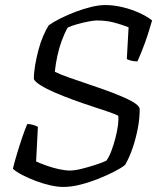

<svg xmlns="http://www.w3.org/2000/svg" viewBox="-20 -740 633 760"><path d="M230 0Q208 0 179 -6.5Q150 -13 121 -24Q92 -35 68 -47.5Q44 -60 31 -72Q38 -101 48.5 -135.5Q59 -170 69.5 -200.5Q80 -231 88 -249Q100 -249 111.5 -245.5Q123 -242 130 -238L123 -101Q140 -93 164 -84.5Q188 -76 212.5 -70.5Q237 -65 257 -65Q276 -65 304 -72Q332 -79 359.5 -88Q387 -97 401 -104Q412 -119 421 -143Q430 -167 437 -194Q444 -221 447 -244.5Q450 -268 448 -282Q437 -288 409 -297.5Q381 -307 344.5 -319Q308 -331 269.5 -345Q231 -359 197.5 -373.5Q164 -388 141.5 -402Q119 -416 114 -427Q114 -452 119 -481.5Q124 -511 132 -541.5Q140 -572 151 -597.5Q162 -623 173 -640Q191 -653 219 -667Q247 -681 278.5 -693Q310 -705 341 -712.5Q372 -720 396 -720Q430 -720 465.5 -711.5Q501 -703 531.5 -689Q562 -675 582 -659Q576 -639 569 -616Q562 -593 554 -571Q546 -549 538 -529.5Q530 -510 524 -497Q509 -497 498.5 -500Q488 -503 482 -506L489 -632Q461 -643 430.5 -651Q400 -659 363 -659Q352 -659 331 -655Q310 -651 288 -645Q266 -639 248 -631Q236 -610 225 -580.5Q214 -551 207 -518.5Q200 -486 197 -456Q214 -447 252 -433.5Q290 -420 336.5 -404.5Q383 -389 426.5 -372.5Q470 -356 500 -340Q530 -324 533 -309Q533 -271 525.5 -232Q518 -193 505.5 -155.5Q493 -118 475 -87Q460 -75 433 -61Q406 -47 371 -33Q336 -19 299.5 -9.5Q263 0 230 0Z"/></svg>

Font: Texturina 12pt ExtraLight
Style: Italic
Weight: 250
Italic angle: -11°
Designer: Guillermo Torres Carreño
Foundry: Omnibus-Type
Version: Version 1.002